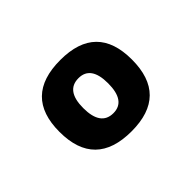

<svg xmlns="http://www.w3.org/2000/svg" viewBox="-68 -828 508 508"><g transform="rotate(-45 185.5 -574.5)"><path d="M186 -441Q50 -441 50 -575Q50 -708 186 -708Q321 -708 321 -575Q321 -441 186 -441ZM186 -509Q232 -509 232 -575Q232 -640 186 -640Q139 -640 139 -575Q139 -509 186 -509Z"/></g></svg>

Font: Asap Semi Expanded ExtraBold
Style: Regular
Weight: 800
Width: 6
Designer: Pablo Cosgaya
Foundry: Omnibus-Type
Version: Version 3.001; ttfautohint (v1.8.4.7-5d5b)